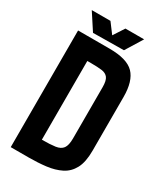

<svg xmlns="http://www.w3.org/2000/svg" viewBox="-193 -848 792 925"><g transform="rotate(30 203.0 -385.5)"><path d="M96 -675 36 -767H140L182 -711L221 -771H325L267 -677ZM28 0V-649H203Q301 -649 339.5 -609Q378 -569 378 -481V-182Q378 -119 358.5 -82.5Q339 -46 304 -28.5Q269 -11 223.5 -5.5Q178 0 127 0ZM140 -106Q186 -106 214 -110Q242 -114 254.5 -131Q267 -148 267 -186V-471Q267 -508 255.5 -523Q244 -538 221 -541Q198 -544 161 -544H140Z"/></g></svg>

Font: New Amsterdam
Style: Regular
Weight: 400
Designer: Vladimir Nikolic
Foundry: Vladimir Nikolic
Version: Version 1.000; ttfautohint (v1.8.4.7-5d5b)